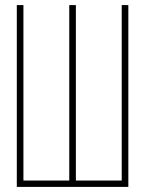

<svg xmlns="http://www.w3.org/2000/svg" viewBox="-20 -734 570 754"><path d="M46 0V-714H72V-25H252V-714H278V-25H458V-714H484V0Z"/></svg>

Font: Noto Sans Mono Condensed Thin
Style: Regular
Weight: 100
Width: 3
Designer: Monotype Design Team
Foundry: Monotype Imaging Inc.
Version: Version 2.014; ttfautohint (v1.8.4.7-5d5b)